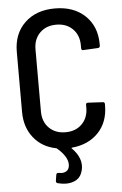

<svg xmlns="http://www.w3.org/2000/svg" viewBox="-60 -750 619 978"><g transform="rotate(-5 250.0 -261.0)"><path d="M460 -488 384 -484Q374 -484 374 -494V-509Q374 -561 342 -593Q310 -625 258 -625Q206 -625 174 -593Q142 -561 142 -509V-191Q142 -139 174 -107Q206 -75 258 -75Q310 -75 342 -107Q374 -139 374 -191V-205Q374 -215 384 -215L460 -211Q470 -211 470 -201V-194Q470 -109 419.5 -55.5Q369 -2 284 6Q278 8 283 11Q326 54 326 101Q326 113 323 125Q315 158 292 172Q269 186 238 186Q219 186 195 180Q186 177 187 168L192 136Q194 128 202 128Q206 128 210.5 129Q215 130 220 130Q238 130 249 120Q260 110 260 89Q260 69 246 47Q232 25 208 5Q208 4 203 2Q131 -12 88.5 -65.5Q46 -119 46 -197V-504Q46 -597 104 -652.5Q162 -708 258 -708Q354 -708 412 -653Q470 -598 470 -507V-498Q470 -494 467 -491Q464 -488 460 -488Z"/></g></svg>

Font: Barlow Semi Condensed Medium
Style: Regular
Weight: 500
Width: 4
Designer: Jeremy Tribby
Foundry: Tribby Type
Version: Version 1.422; ttfautohint (v1.8)